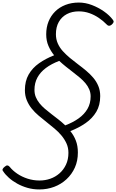

<svg xmlns="http://www.w3.org/2000/svg" viewBox="-77 -1035 910 1504"><path d="M231 449Q182 449 138.5 436.5Q95 424 58 403.5Q21 383 -7.5 357.5Q-36 332 -52 307Q-60 298 -56 289Q-52 280 -40 271Q-28 260 -18.5 261Q-9 262 -1 272Q22 301 58 325.5Q94 350 139 364.5Q184 379 233 379Q277 379 317 365Q357 351 389 323Q421 295 440 254.5Q459 214 459 162Q459 122 444 89Q429 56 405 27Q381 -2 350.5 -27.5Q320 -53 288.5 -78Q257 -103 226 -129Q195 -155 171 -185Q147 -215 132.5 -250.5Q118 -286 118 -329Q118 -400 147.5 -451.5Q177 -503 229 -539.5Q281 -576 347 -602Q320 -635 302.5 -675.5Q285 -716 285 -766Q285 -821 303 -866Q321 -911 354.5 -944.5Q388 -978 435.5 -996.5Q483 -1015 541 -1015Q592 -1015 643 -995.5Q694 -976 737.5 -945.5Q781 -915 807 -880Q815 -870 812.5 -861.5Q810 -853 798 -842Q787 -833 777.5 -833Q768 -833 760 -842Q732 -871 697.5 -894.5Q663 -918 623.5 -932Q584 -946 540 -946Q487 -946 446.5 -924.5Q406 -903 383.5 -863Q361 -823 361 -767Q361 -728 375.5 -695Q390 -662 415 -634.5Q440 -607 470.5 -581.5Q501 -556 534 -531.5Q567 -507 598 -481Q629 -455 654 -425.5Q679 -396 693.5 -360.5Q708 -325 708 -282Q708 -211 677.5 -159.5Q647 -108 594 -71Q541 -34 474 -8Q501 25 517 66Q533 107 533 160Q533 225 509.5 277.5Q486 330 444 369Q402 408 347.5 428.5Q293 449 231 449ZM434 -53Q495 -76 539.5 -108Q584 -140 608.5 -182.5Q633 -225 633 -280Q633 -309 622 -335Q611 -361 592 -383.5Q573 -406 548 -427Q523 -448 495.5 -469Q468 -490 440.5 -512Q413 -534 387 -558Q326 -535 282.5 -502.5Q239 -470 216 -427.5Q193 -385 193 -331Q193 -300 203.5 -274.5Q214 -249 232.5 -226Q251 -203 275 -182.5Q299 -162 326.5 -141Q354 -120 381.5 -98.5Q409 -77 434 -53Z"/></svg>

Font: Playwrite US Trad Light
Style: Regular
Weight: 300
Designer: Veronika Burian, José Scaglione
Foundry: TypeTogether
Version: Version 1.003